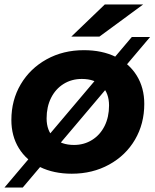

<svg xmlns="http://www.w3.org/2000/svg" viewBox="-22 -771 696 861"><path d="M29 -233Q29 -322 71 -393Q113 -464 187 -505Q261 -546 354 -546Q436 -546 497 -516Q558 -486 591.5 -431.5Q625 -377 625 -305Q625 -216 583.5 -145Q542 -74 467.5 -33Q393 8 300 8Q219 8 157.5 -22Q96 -52 62.5 -106.5Q29 -161 29 -233ZM467 -298Q467 -353 435 -385Q403 -417 345 -417Q299 -417 263 -394.5Q227 -372 207 -332Q187 -292 187 -240Q187 -185 219.5 -153Q252 -121 310 -121Q355 -121 391 -143.5Q427 -166 447 -206Q467 -246 467 -298ZM569 -605H651L80 70H-2ZM448 -751H620L424 -607H298Z"/></svg>

Font: Montserrat Alternates
Style: Bold Italic
Weight: 700
Italic angle: -11.3°
Designer: Julieta Ulanovsky
Foundry: Julieta Ulanovsky
Version: Version 7.200